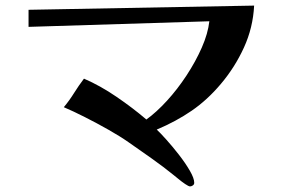

<svg xmlns="http://www.w3.org/2000/svg" viewBox="-20 -638 1040 686"><path d="M888 -618 82 -603V-542L728 -562Q723 -518 701 -468Q679 -418 646.5 -368.5Q614 -319 576.5 -278Q539 -237 503 -211Q455 -252 396.5 -292Q338 -332 280 -357Q261 -332 244.5 -305.5Q228 -279 208 -255Q241 -241 283.5 -219.5Q326 -198 367.5 -174.5Q409 -151 439 -130Q478 -103 521 -72.5Q564 -42 601 -12Q605 -9 617 1Q629 11 641.5 19.5Q654 28 659 28Q664 28 669 24.5Q674 21 674 15Q674 -1 658 -28.5Q642 -56 619 -85.5Q596 -115 574 -139.5Q552 -164 540 -175Q609 -204 665 -242.5Q721 -281 769 -338Q819 -397 851.5 -468Q884 -539 888 -618Z"/></svg>

Font: UoqMunThenKhung
Style: Regular
Weight: 400
Designer: Font-Kai, 金井和夫, 宇文滿月
Foundry: Kazuo Kanai, Moonlit Owen
Version: Version 1.197